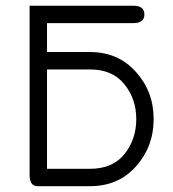

<svg xmlns="http://www.w3.org/2000/svg" viewBox="-20 -641 602 668"><path d="M443.4 -621.1Q482.4 -621.1 482.4 -590.8Q482.4 -560.5 443.4 -560.5H143.6V-460H293Q391.6 -460 453.1 -390.6Q514.6 -322.3 514.6 -226.6Q514.6 -130.9 453.1 -62Q391.6 6.8 293 6.8H111.3Q83 6.8 83 -31.2V-621.1ZM293 -399.4H143.6V-53.7H293Q372.1 -53.7 413.1 -105Q454.1 -156.2 454.1 -226.6Q454.1 -296.9 412.6 -348.1Q371.1 -399.4 293 -399.4Z"/></svg>

Font: Jura
Style: Medium
Weight: 500
Version: Version 2.6.1